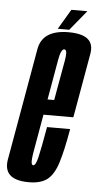

<svg xmlns="http://www.w3.org/2000/svg" viewBox="-78 -729 397 766"><g transform="rotate(5 121.0 -346.0)"><path d="M67 4Q5 4 -15.5 -25Q-30 -46 -23.5 -81Q-8.5 -166 15 -299.5Q41.5 -450.5 55.2 -528.2Q69 -606 174 -606Q241.5 -606 261 -575Q272 -557.5 267.5 -529.5Q254 -453 227.5 -302.5Q224.5 -285 221.5 -269.5H102Q82.5 -159 75 -115.5Q67 -69.5 76.5 -65.5Q77.5 -65 79 -65Q89 -65 97.2 -100.2Q105.5 -135.5 120.5 -221.5H213Q198 -134.5 182.5 -85.5Q167 -36.5 140.8 -16.2Q114.5 4 67 4ZM113 -331.5H139.5Q161.5 -453.5 168.5 -494Q175 -531 165.5 -535.5Q164 -536.5 162.5 -536.5Q149 -536.5 141.5 -494Q135 -456 113 -331.5ZM129 -616 176.5 -696H240.5L175 -616Z"/></g></svg>

Font: Anybody UltraCondensed Medium
Style: Italic
Weight: 500
Width: 1
Italic angle: -10°
Designer: Tyler Finck
Foundry: Etcetera Type Company
Version: Version 1.010; ttfautohint (v1.8.3) -l 8 -r 50 -G 200 -x 14 